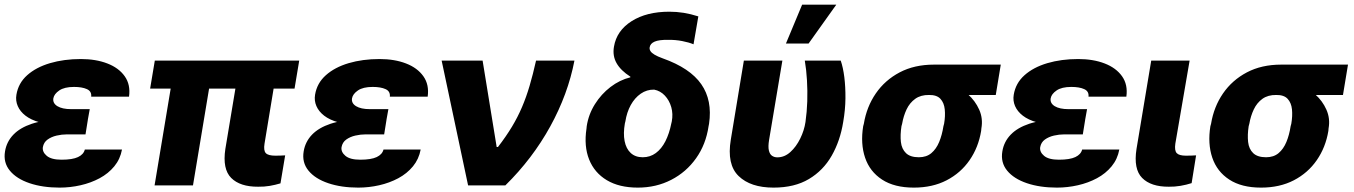

<svg xmlns="http://www.w3.org/2000/svg" viewBox="-22 -811 5924 840"><path d="M240.7 -286.6H362.3L352.1 -223.1H271Q248.5 -223.1 225.6 -217.8Q202.6 -212.4 186 -200.4Q169.4 -188.5 165.5 -167Q162.6 -146 182.6 -129.2Q202.6 -112.3 247.6 -112.3Q294.9 -112.3 319.3 -123.8Q343.8 -135.3 349.1 -156.7H511.7Q503.9 -114.7 478 -83.3Q452.1 -51.8 413.8 -31.2Q375.5 -10.7 330.3 -0.5Q285.2 9.8 238.8 9.8Q164.6 9.8 107.4 -9.5Q50.3 -28.8 21 -64.5Q-8.3 -100.1 0 -148.9Q6.8 -190.9 36.4 -221.7Q65.9 -252.4 117.4 -269.5Q168.9 -286.6 240.7 -286.6ZM358.4 -265.6H236.8Q188 -265.6 150.6 -276.1Q113.3 -286.6 89.6 -304.9Q65.9 -323.2 55.7 -346.9Q45.4 -370.6 49.8 -396.5Q58.1 -447.3 96.9 -481.9Q135.7 -516.6 196.8 -534.7Q257.8 -552.7 332 -552.7Q397.5 -552.7 447.5 -533.4Q497.6 -514.2 523.7 -477.3Q549.8 -440.4 542.5 -388.2H377Q379.4 -411.6 358.2 -421.1Q336.9 -430.7 301.8 -430.7Q259.8 -430.7 237.3 -415.3Q214.8 -399.9 211.4 -380.9Q208 -359.4 229.2 -346.4Q250.5 -333.5 289.6 -333.5H370.6Z M1287.1 -545.9 1266.6 -423.3H634.8L655.3 -545.9ZM913.1 -545.9 822.3 0H654.3L745.1 -545.9ZM1028.3 -545.9H1195.3L1135.3 -182.6Q1130.4 -152.3 1140.9 -141.1Q1151.4 -129.9 1183.1 -129.9Q1195.8 -129.9 1206.3 -130.4Q1216.8 -130.9 1225.6 -131.3L1205.1 -8.8Q1182.6 -2 1158.2 2.2Q1133.8 6.3 1107.4 5.9Q1028.3 6.3 989.5 -32.5Q950.7 -71.3 963.9 -159.2Z M1547.4 -286.6H1668.9L1658.7 -223.1H1577.6Q1555.2 -223.1 1532.2 -217.8Q1509.3 -212.4 1492.7 -200.4Q1476.1 -188.5 1472.2 -167Q1469.2 -146 1489.3 -129.2Q1509.3 -112.3 1554.2 -112.3Q1601.6 -112.3 1626 -123.8Q1650.4 -135.3 1655.8 -156.7H1818.4Q1810.5 -114.7 1784.7 -83.3Q1758.8 -51.8 1720.5 -31.2Q1682.1 -10.7 1637 -0.5Q1591.8 9.8 1545.4 9.8Q1471.2 9.8 1414.1 -9.5Q1356.9 -28.8 1327.6 -64.5Q1298.3 -100.1 1306.6 -148.9Q1313.5 -190.9 1343 -221.7Q1372.6 -252.4 1424.1 -269.5Q1475.6 -286.6 1547.4 -286.6ZM1665 -265.6H1543.5Q1494.6 -265.6 1457.3 -276.1Q1419.9 -286.6 1396.2 -304.9Q1372.6 -323.2 1362.3 -346.9Q1352.1 -370.6 1356.4 -396.5Q1364.7 -447.3 1403.6 -481.9Q1442.4 -516.6 1503.4 -534.7Q1564.5 -552.7 1638.7 -552.7Q1704.1 -552.7 1754.2 -533.4Q1804.2 -514.2 1830.3 -477.3Q1856.4 -440.4 1849.1 -388.2H1683.6Q1686 -411.6 1664.8 -421.1Q1643.6 -430.7 1608.4 -430.7Q1566.4 -430.7 1543.9 -415.3Q1521.5 -399.9 1518.1 -380.9Q1514.6 -359.4 1535.9 -346.4Q1557.1 -333.5 1596.2 -333.5H1677.2Z M2025.9 0 1910.2 -545.9H2089.4L2150.9 -168H2156.7Q2192.4 -214.4 2217.8 -256.6Q2243.2 -298.8 2261.7 -342.3Q2280.3 -385.7 2294.9 -435.3Q2309.6 -484.9 2323.2 -545.9H2491.2Q2462.9 -398.9 2385.3 -257.8Q2307.6 -116.7 2189 0Z M2664.1 -606.9Q2675.8 -676.8 2741.2 -718.3Q2806.6 -759.8 2906.2 -759.8Q2938.5 -759.8 2969 -754.9Q2999.5 -750 3033.2 -739.3L3012.2 -617.2Q2992.7 -625.5 2962.9 -631.3Q2933.1 -637.2 2900.4 -636.7Q2861.3 -637.2 2842 -628.9Q2822.8 -620.6 2820.3 -604Q2818.8 -595.7 2823.7 -587.6Q2828.6 -579.6 2841.6 -571.8Q2854.5 -564 2877.4 -555.7Q2997.1 -513.2 3046.1 -442.6Q3095.2 -372.1 3080.1 -269.5L3078.1 -259.3Q3066.4 -179.2 3023.4 -118.7Q2980.5 -58.1 2914.6 -24.2Q2848.6 9.8 2768.6 9.8Q2687 9.8 2632.8 -22.7Q2578.6 -55.2 2555.4 -113.3Q2532.2 -171.4 2543.9 -248.5L2544.9 -258.8Q2552.7 -310.5 2580.6 -355Q2608.4 -399.4 2648.9 -430.4Q2689.5 -461.4 2735.8 -472.7V-475.6Q2693.8 -502.4 2675.5 -534.7Q2657.2 -566.9 2664.1 -606.9ZM2713.9 -279.3 2711.9 -271.5Q2704.1 -227.5 2710.7 -193.8Q2717.3 -160.2 2737.5 -141.6Q2757.8 -123 2790 -123Q2822.3 -123 2847.2 -141.4Q2872.1 -159.7 2889.2 -193.1Q2906.2 -226.6 2915 -271L2917 -279.3Q2923.3 -312.5 2914.8 -342.3Q2906.2 -372.1 2886.7 -392.8Q2867.2 -413.6 2839.8 -418.9Q2807.6 -419.4 2781.2 -401.1Q2754.9 -382.8 2737.5 -351.3Q2720.2 -319.8 2713.9 -279.3Z M3232.4 -545.9H3400.9L3342.8 -199.2Q3337.9 -169.4 3341.8 -152.8Q3345.7 -136.2 3355.7 -129.4Q3365.7 -122.6 3378.9 -122.6Q3410.2 -122.6 3435.8 -145.8Q3461.4 -168.9 3479 -204.8Q3496.6 -240.7 3502 -277.3Q3508.3 -321.8 3509.8 -367.9Q3511.2 -414.1 3508.5 -459.7Q3505.9 -505.4 3499 -545.9H3656.2Q3666.5 -516.1 3671.9 -473.6Q3677.2 -431.2 3676.8 -380.9Q3676.3 -330.6 3667 -277.3Q3653.8 -194.8 3616.7 -129.9Q3579.6 -64.9 3516.8 -27.6Q3454.1 9.8 3362.3 9.8Q3261.7 9.8 3209.5 -40.8Q3157.2 -91.3 3175.3 -200.2ZM3416.5 -620.6 3487.3 -790.5H3636.7L3515.6 -620.6Z M3754.4 -258.8 3757.3 -269.5Q3769.5 -343.8 3809.6 -402.1Q3849.6 -460.4 3914.1 -494.4Q3978.5 -528.3 4064 -528.3Q4072.3 -520 4079.1 -501.7Q4085.9 -483.4 4100.3 -464.8Q4114.7 -446.3 4146 -437Q4181.2 -426.3 4212.9 -398.2Q4244.6 -370.1 4262 -331.3Q4279.3 -292.5 4271.5 -249L4270.5 -238.3Q4258.8 -166.5 4220 -110.4Q4181.2 -54.2 4119.4 -22.2Q4057.6 9.8 3976.1 9.8Q3890.6 9.8 3836.9 -25.4Q3783.2 -60.5 3762.7 -121.3Q3742.2 -182.1 3754.4 -258.8ZM3924.8 -269.5 3921.9 -258.8Q3916 -220.7 3919.4 -189.9Q3922.9 -159.2 3941.7 -141.1Q3960.4 -123 3998 -123Q4031.2 -123 4052.7 -141.1Q4074.2 -159.2 4086.9 -189.9Q4099.6 -220.7 4105.5 -258.8L4108.4 -269.5Q4114.3 -303.7 4111.3 -332.5Q4108.4 -361.3 4092.3 -378.7Q4076.2 -396 4042.5 -395.5Q4006.3 -396 3982.2 -378.7Q3958 -361.3 3944.3 -332.5Q3930.7 -303.7 3924.8 -269.5ZM4356.4 -528.3 4334.5 -395.5H4042.5L4064 -528.3Z M4604 -286.6H4725.6L4715.3 -223.1H4634.3Q4611.8 -223.1 4588.9 -217.8Q4565.9 -212.4 4549.3 -200.4Q4532.7 -188.5 4528.8 -167Q4525.9 -146 4545.9 -129.2Q4565.9 -112.3 4610.8 -112.3Q4658.2 -112.3 4682.6 -123.8Q4707 -135.3 4712.4 -156.7H4875Q4867.2 -114.7 4841.3 -83.3Q4815.4 -51.8 4777.1 -31.2Q4738.8 -10.7 4693.6 -0.5Q4648.4 9.8 4602.1 9.8Q4527.8 9.8 4470.7 -9.5Q4413.6 -28.8 4384.3 -64.5Q4355 -100.1 4363.3 -148.9Q4370.1 -190.9 4399.7 -221.7Q4429.2 -252.4 4480.7 -269.5Q4532.2 -286.6 4604 -286.6ZM4721.7 -265.6H4600.1Q4551.3 -265.6 4513.9 -276.1Q4476.6 -286.6 4452.9 -304.9Q4429.2 -323.2 4418.9 -346.9Q4408.7 -370.6 4413.1 -396.5Q4421.4 -447.3 4460.2 -481.9Q4499 -516.6 4560.1 -534.7Q4621.1 -552.7 4695.3 -552.7Q4760.7 -552.7 4810.8 -533.4Q4860.8 -514.2 4887 -477.3Q4913.1 -440.4 4905.8 -388.2H4740.2Q4742.7 -411.6 4721.4 -421.1Q4700.2 -430.7 4665 -430.7Q4623 -430.7 4600.6 -415.3Q4578.1 -399.9 4574.7 -380.9Q4571.3 -359.4 4592.5 -346.4Q4613.8 -333.5 4652.8 -333.5H4733.9Z M5014.6 -545.9H5182.6L5120.1 -182.6Q5115.7 -152.3 5126.2 -141.1Q5136.7 -129.9 5167 -129.9Q5181.6 -129.9 5191.4 -130.4Q5201.2 -130.9 5210.9 -131.3L5191.4 -9.8Q5168.5 -2.4 5142.8 2Q5117.2 6.3 5091.8 5.9Q5013.2 6.3 4974.9 -32.5Q4936.5 -71.3 4950.2 -159.2Z M5273.4 -258.8 5276.4 -269.5Q5288.6 -343.8 5328.6 -402.1Q5368.7 -460.4 5433.1 -494.4Q5497.6 -528.3 5583 -528.3Q5591.3 -520 5598.1 -501.7Q5605 -483.4 5619.4 -464.8Q5633.8 -446.3 5665 -437Q5700.2 -426.3 5731.9 -398.2Q5763.7 -370.1 5781 -331.3Q5798.3 -292.5 5790.5 -249L5789.6 -238.3Q5777.8 -166.5 5739 -110.4Q5700.2 -54.2 5638.4 -22.2Q5576.7 9.8 5495.1 9.8Q5409.7 9.8 5356 -25.4Q5302.2 -60.5 5281.7 -121.3Q5261.2 -182.1 5273.4 -258.8ZM5443.8 -269.5 5440.9 -258.8Q5435.1 -220.7 5438.5 -189.9Q5441.9 -159.2 5460.7 -141.1Q5479.5 -123 5517.1 -123Q5550.3 -123 5571.8 -141.1Q5593.3 -159.2 5606 -189.9Q5618.7 -220.7 5624.5 -258.8L5627.4 -269.5Q5633.3 -303.7 5630.4 -332.5Q5627.4 -361.3 5611.3 -378.7Q5595.2 -396 5561.5 -395.5Q5525.4 -396 5501.2 -378.7Q5477.1 -361.3 5463.4 -332.5Q5449.7 -303.7 5443.8 -269.5ZM5875.5 -528.3 5853.5 -395.5H5561.5L5583 -528.3Z"/></svg>

Font: Inter Tight ExtraBold
Style: Italic
Weight: 800
Italic angle: -9.39999°
Designer: Rasmus Andersson
Foundry: rsms
Version: Version 3.004